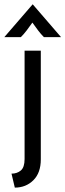

<svg xmlns="http://www.w3.org/2000/svg" viewBox="-47 -651 302 888"><path d="M21.5 216.7Q21.5 216.7 6.2 152.1Q31.9 152.1 49.3 137.5Q66.7 122.9 66.7 84.7Q66.7 84.7 66.7 -416.7Q66.7 -416.7 141.7 -416.7Q141.7 -416.7 141.7 86.1Q141.7 148.6 107.3 182.6Q72.9 216.7 21.5 216.7ZM-27.1 -479.2 104.2 -631.2 235.4 -479.2H156.2Q141.7 -493.8 129.9 -509.4Q118.1 -525 102.8 -546.5Q87.5 -525 75.7 -509.4Q63.9 -493.8 49.3 -479.2Z"/></svg>

Font: co2trust
Style: Regular
Weight: 400
Designer: Kristian Moeller
Foundry: Dicotype
Version: Version 1.000